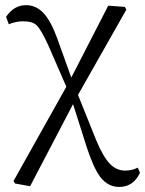

<svg xmlns="http://www.w3.org/2000/svg" viewBox="-20 -534 571 756"><path d="M449.2 202.1Q405.3 202.1 375 163.1Q348.6 127.9 322.3 47.9L267.6 -124L98.6 199.2L39.1 188.5L33.2 178.7L241.2 -192.4L171.9 -351.6Q142.6 -417 124 -434.6Q107.4 -450.2 71.3 -450.2Q43 -450.2 14.6 -438.5L3.9 -467.8Q35.2 -513.7 82 -513.7Q122.1 -513.7 151.4 -482.4Q180.7 -451.2 206.1 -380.9L260.7 -228.5L406.2 -511.7L471.7 -506.8L477.5 -496.1L287.1 -160.2L359.4 19.5Q386.7 85 414.1 112.3Q439.5 137.7 472.7 137.7Q501 137.7 522.5 126L531.2 146.5Q504.9 202.1 449.2 202.1Z"/></svg>

Font: Bpmf Zihi Box R
Style: R
Weight: 400
Foundry: But Ko
Version: Version 1.320